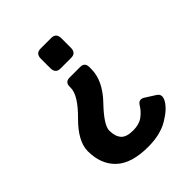

<svg xmlns="http://www.w3.org/2000/svg" viewBox="-203 -627 945 945"><g transform="rotate(-45 270.0 -154.5)"><path d="M48.8 8.8Q48.8 -60.1 129.6 -139.9Q210.4 -219.7 210.4 -271.5V-279.3Q210.4 -311 242.2 -311H315.4Q347.2 -311 347.2 -279.3V-264.6Q347.2 -184.6 271.2 -105.5Q195.3 -26.4 195.3 11.7Q195.3 51.3 213.6 73Q231.9 94.7 279.3 94.7Q321.3 94.7 347.2 75.7Q373 56.6 389.6 29.3Q405.8 2.4 433.1 20L484.4 52.7Q509.8 68.8 490.7 102.5Q470.7 137.7 415 170.9Q359.4 204.1 274.4 204.1Q158.7 204.1 103.8 151.9Q48.8 99.6 48.8 8.8ZM241.7 -374Q207.5 -374 207.5 -410.6V-476.1Q207.5 -512.7 241.7 -512.7H315.9Q350.1 -512.7 350.1 -476.1V-410.6Q350.1 -374 315.9 -374Z"/></g></svg>

Font: Istok Web
Style: Bold
Weight: 700
Designer: Andrey V. Panov
Foundry: Andrey V. Panov
Version: Version 1.0.2g